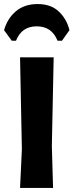

<svg xmlns="http://www.w3.org/2000/svg" viewBox="-29 -928 363 948"><path d="M29 -727 -9 -779Q7 -836 49 -872Q91 -908 157 -908Q222 -908 261 -871.5Q300 -835 314 -779L277 -727H255Q227 -798 152 -798Q78 -798 50 -727ZM236 -645 227 -207 233 0H70L79 -191L70 -645Z"/></svg>

Font: Alegreya Sans SC ExtraBold
Style: Regular
Weight: 800
Designer: Juan Pablo del Peral
Foundry: Huerta Tipografica
Version: Version 2.007